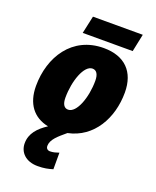

<svg xmlns="http://www.w3.org/2000/svg" viewBox="-174 -821 957 1177"><g transform="rotate(20 304.0 -232.5)"><path d="M199 -606H525L549 -721H224ZM316 241V133C295 140 279 145 258 145C241 145 232 133 232 120C232 77 271 45 321 3C482 -30 567 -183 567 -350C567 -486 490 -563 353 -563C148 -563 41 -392 41 -203C41 -88 96 -15 195 5C137 43 96 87 96 151C96 209 139 256 218 256C260 256 286 250 316 241ZM275 -133C250 -133 235 -154 235 -197C235 -306 276 -421 331 -421C357 -421 372 -399 372 -356C372 -248 331 -133 275 -133Z"/></g></svg>

Font: Noto Sans UI Black
Style: Italic
Weight: 900
Italic angle: -372°
Designer: Monotype Design Team
Foundry: Monotype Imaging Inc.
Version: Version 1.901